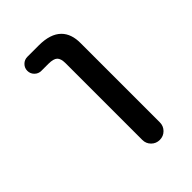

<svg xmlns="http://www.w3.org/2000/svg" viewBox="-218 -642 936 936"><g transform="rotate(-45 250.0 -174.5)"><path d="M257.8 136.7V-391.6Q257.8 -423.8 244.6 -436.5Q231.4 -449.2 196.3 -449.2H148.4Q127.9 -449.2 113.8 -463.4Q99.6 -477.5 99.6 -497.6Q99.6 -517.6 113.8 -531.7Q127.9 -545.9 148.4 -545.9H226.6Q306.6 -545.9 344.7 -507.8Q379.9 -472.7 378.9 -407.2V136.7Q378.9 162.1 361.3 179.7Q343.8 197.3 318.4 197.3Q293 197.3 275.4 179.7Q257.8 162.1 257.8 136.7Z"/></g></svg>

Font: Rounded-X Mgen+ 2m medium
Style: Regular
Weight: 500
Designer: [Source Han Sans]
Ryoko NISHIZUKA  (kana & ideographs); Paul D. Hunt (Latin, Greek & Cyrillic); Wenlong ZHANG  (bopomofo
Version: Version 1.059.20150602